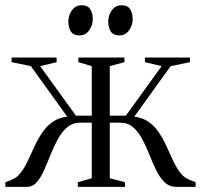

<svg xmlns="http://www.w3.org/2000/svg" viewBox="-20 -726 783 746"><path d="M1 0V-18L24 -27Q47 -36 62.5 -57.2Q78 -78.5 90.8 -106.8Q103.5 -135 117.2 -164Q131 -193 149.5 -218.2Q168 -243.5 195.2 -258.8Q222.5 -274 263 -274L256.5 -251.5L100 -469L25 -484.5V-502.5H200V-484.5L136 -469L275 -276.5H336.5V-469L284.5 -484.5V-502.5H463.5V-484.5L406.5 -469V-276.5H469L608 -469L543 -484.5V-502.5H718V-484.5L643 -469L486.5 -251.5L480 -274Q520 -274 547 -258.8Q574 -243.5 592.2 -218.2Q610.5 -193 624 -164Q637.5 -135 650.2 -106.8Q663 -78.5 678.5 -57.2Q694 -36 717 -27L740 -18V0H665Q638 0 619.5 -18Q601 -36 587 -64.5Q573 -93 560.5 -124.8Q548 -156.5 533 -185Q518 -213.5 497.2 -231.5Q476.5 -249.5 446 -249.5H406.5V-33.5L465.5 -18V0H282.5V-18L336.5 -33.5V-249.5H293Q262.5 -249.5 241.2 -231.5Q220 -213.5 204.5 -185Q189 -156.5 176.5 -124.8Q164 -93 151.2 -64.5Q138.5 -36 122.8 -18Q107 0 85 0ZM288.5 -588.5Q264.5 -588.5 255 -604.2Q245.5 -620 245.5 -642Q245.5 -667 259.8 -686.2Q274 -705.5 296.5 -705.5H297.5Q321.5 -705.5 331 -689.8Q340.5 -674 340.5 -652Q340.5 -627 326.2 -607.8Q312 -588.5 289.5 -588.5ZM443.5 -588.5Q419.5 -588.5 410 -604.2Q400.5 -620 400.5 -642Q400.5 -667 414.8 -686.2Q429 -705.5 451.5 -705.5H452.5Q476.5 -705.5 486 -689.8Q495.5 -674 495.5 -652Q495.5 -627 481.2 -607.8Q467 -588.5 444.5 -588.5Z"/></svg>

Font: Merriweather 144pt Light
Style: Regular
Weight: 300
Version: Version 2.100